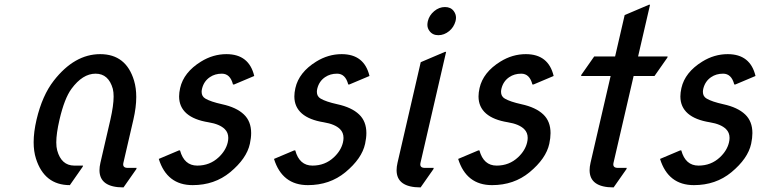

<svg xmlns="http://www.w3.org/2000/svg" viewBox="-20 -777 3233 816"><path d="M276.9 9.8Q168.5 9.8 132.8 -103Q123 -133.8 123 -172.4Q123 -215.8 135.3 -268.6Q159.7 -371.6 208.5 -434.1Q296.4 -546.9 405.8 -546.9Q516.1 -546.9 549.8 -434.1Q559.1 -402.8 559.1 -364.7Q559.1 -321.3 546.9 -268.6L504.4 -85Q499.5 -63.5 522.9 -63.5H560.5L559.6 -58.6L504.9 19.5Q402.8 19.5 402.8 -53.7Q402.8 -67.9 406.7 -85L449.2 -268.6Q462.9 -329.1 462.9 -366.7Q462.9 -385.3 459.5 -399.4Q441.4 -463.9 386.2 -463.9Q331.1 -463.9 283.7 -399.4Q253.9 -358.9 232.9 -268.6Q219.2 -209.5 219.2 -171.9Q219.2 -151.9 223.1 -137.7Q240.7 -73.7 295.4 -73.2H333L331.5 -68.4Z M654.8 -101.6Q654.8 -101.6 740.2 -137.7H745.1Q762.7 -73.2 818.4 -73.2Q871.6 -73.2 909.2 -108.4Q939.5 -136.7 947.8 -171.4Q950.2 -181.6 950.2 -190.9Q950.2 -213.4 935.5 -228Q914.1 -249.5 866.2 -257.3Q805.2 -267.1 773.4 -294.4Q741.2 -322.3 741.2 -367.2Q741.2 -383.3 745.6 -402.8Q760.7 -469.7 834 -515.1Q885.3 -546.9 942.4 -546.9Q1038.6 -546.9 1060.5 -454.1L975.1 -418H970.2Q958.5 -463.9 922.9 -463.9Q893.6 -463.9 872.1 -449.2Q846.7 -432.1 838.9 -400.9Q836.9 -393.1 836.9 -386.7Q836.9 -367.2 853 -357.9Q875.5 -344.7 923.8 -334Q984.9 -320.8 1016.6 -290.5Q1047.4 -261.2 1047.4 -211.4Q1047.4 -190.9 1042 -166Q1028.3 -103 958 -44.9Q891.6 9.8 798.8 9.8Q689.5 9.8 654.8 -101.6Z M1144.5 -101.6Q1144.5 -101.6 1230 -137.7H1234.9Q1252.4 -73.2 1308.1 -73.2Q1361.3 -73.2 1398.9 -108.4Q1429.2 -136.7 1437.5 -171.4Q1439.9 -181.6 1439.9 -190.9Q1439.9 -213.4 1425.3 -228Q1403.8 -249.5 1356 -257.3Q1294.9 -267.1 1263.2 -294.4Q1231 -322.3 1231 -367.2Q1231 -383.3 1235.4 -402.8Q1250.5 -469.7 1323.7 -515.1Q1375 -546.9 1432.1 -546.9Q1528.3 -546.9 1550.3 -454.1L1464.8 -418H1460Q1448.2 -463.9 1412.6 -463.9Q1383.3 -463.9 1361.8 -449.2Q1336.4 -432.1 1328.6 -400.9Q1326.7 -393.1 1326.7 -386.7Q1326.7 -367.2 1342.8 -357.9Q1365.2 -344.7 1413.6 -334Q1474.6 -320.8 1506.3 -290.5Q1537.1 -261.2 1537.1 -211.4Q1537.1 -190.9 1531.7 -166Q1518.1 -103 1447.8 -44.9Q1381.3 9.8 1288.6 9.8Q1179.2 9.8 1144.5 -101.6Z M1798.3 -687Q1804.2 -711.9 1825.2 -729.5Q1846.2 -747.1 1871.1 -747.1Q1896 -747.1 1908.7 -729.5Q1918 -716.8 1918 -701.7Q1918 -695.8 1916 -687Q1908.7 -661.1 1889.2 -645Q1867.7 -627.4 1842.8 -627.4Q1818.4 -627.4 1805.2 -645.5Q1796.4 -657.2 1796.4 -671.4Q1796.4 -678.2 1798.3 -687ZM1767.6 19.5Q1665.5 19.5 1665.5 -53.7Q1665.5 -67.9 1669.4 -85L1768.1 -512.7L1871.1 -556.6H1876L1767.1 -85Q1762.2 -63.5 1785.6 -63.5H1823.2L1822.3 -58.6Z M1927.2 -101.6Q1927.2 -101.6 2012.7 -137.7H2017.6Q2035.2 -73.2 2090.8 -73.2Q2144 -73.2 2181.6 -108.4Q2211.9 -136.7 2220.2 -171.4Q2222.7 -181.6 2222.7 -190.9Q2222.7 -213.4 2208 -228Q2186.5 -249.5 2138.7 -257.3Q2077.6 -267.1 2045.9 -294.4Q2013.7 -322.3 2013.7 -367.2Q2013.7 -383.3 2018.1 -402.8Q2033.2 -469.7 2106.4 -515.1Q2157.7 -546.9 2214.8 -546.9Q2311 -546.9 2333 -454.1L2247.6 -418H2242.7Q2231 -463.9 2195.3 -463.9Q2166 -463.9 2144.5 -449.2Q2119.1 -432.1 2111.3 -400.9Q2109.4 -393.1 2109.4 -386.7Q2109.4 -367.2 2125.5 -357.9Q2147.9 -344.7 2196.3 -334Q2257.3 -320.8 2289.1 -290.5Q2319.8 -261.2 2319.8 -211.4Q2319.8 -190.9 2314.5 -166Q2300.8 -103 2230.5 -44.9Q2164.1 9.8 2071.3 9.8Q1961.9 9.8 1927.2 -101.6Z M2587.9 19.5Q2485.8 19.5 2485.8 -53.7Q2485.8 -67.9 2489.7 -85L2575.2 -454.1H2449.7L2450.7 -459L2505.4 -537.1H2594.2L2634.8 -712.9L2737.8 -756.8H2742.7L2691.9 -537.1H2817.4L2816.4 -532.2L2761.7 -454.1H2672.9L2587.4 -85Q2582.5 -63.5 2606 -63.5H2643.6L2642.6 -58.6Z M2785.2 -101.6Q2785.2 -101.6 2870.6 -137.7H2875.5Q2893.1 -73.2 2948.7 -73.2Q3002 -73.2 3039.6 -108.4Q3069.8 -136.7 3078.1 -171.4Q3080.6 -181.6 3080.6 -190.9Q3080.6 -213.4 3065.9 -228Q3044.4 -249.5 2996.6 -257.3Q2935.5 -267.1 2903.8 -294.4Q2871.6 -322.3 2871.6 -367.2Q2871.6 -383.3 2876 -402.8Q2891.1 -469.7 2964.4 -515.1Q3015.6 -546.9 3072.8 -546.9Q3168.9 -546.9 3190.9 -454.1L3105.5 -418H3100.6Q3088.9 -463.9 3053.2 -463.9Q3023.9 -463.9 3002.4 -449.2Q2977.1 -432.1 2969.2 -400.9Q2967.3 -393.1 2967.3 -386.7Q2967.3 -367.2 2983.4 -357.9Q3005.9 -344.7 3054.2 -334Q3115.2 -320.8 3147 -290.5Q3177.7 -261.2 3177.7 -211.4Q3177.7 -190.9 3172.4 -166Q3158.7 -103 3088.4 -44.9Q3022 9.8 2929.2 9.8Q2819.8 9.8 2785.2 -101.6Z"/></svg>

Font: Nova Script
Style: Regular
Weight: 400
Italic angle: -13°
Version: Version 2.001